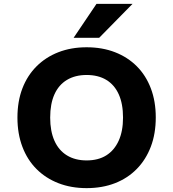

<svg xmlns="http://www.w3.org/2000/svg" viewBox="-20 -960 895 991"><path d="M427 11Q347 11 281.5 -14.5Q216 -40 168.5 -87.5Q121 -135 95.5 -202.5Q70 -270 70 -353Q70 -437 95.5 -503.5Q121 -570 168.5 -617.5Q216 -665 281.5 -690.5Q347 -716 427 -716Q508 -716 573.5 -690.5Q639 -665 686 -618Q733 -571 758.5 -504Q784 -437 784 -354Q784 -270 758.5 -203Q733 -136 686 -88Q639 -40 573.5 -14.5Q508 11 427 11ZM427 -132Q487 -132 528.5 -158Q570 -184 592.5 -233.5Q615 -283 615 -353Q615 -424 593 -473Q571 -522 529 -547.5Q487 -573 427 -573Q368 -573 325.5 -547.5Q283 -522 261 -473Q239 -424 239 -353Q239 -283 261 -233.5Q283 -184 325.5 -158Q368 -132 427 -132ZM360 -765 478 -940H664L492 -765Z"/></svg>

Font: Nunito Sans 6pt ExtraBold
Style: Regular
Weight: 800
Version: Version 3.101;gftools[0.9.27]